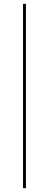

<svg xmlns="http://www.w3.org/2000/svg" viewBox="-20 -840 255 1000"><path d="M100 -820H115V140H100Z"/></svg>

Font: Kalnia Thin
Style: Regular
Weight: 100
Version: Version 1.105